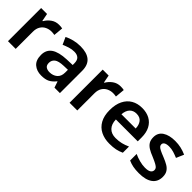

<svg xmlns="http://www.w3.org/2000/svg" viewBox="139 -1381 2220 2220"><g transform="rotate(45 1248.5 -271.0)"><path d="M365 -552Q378 -552 393.5 -551Q409 -550 420 -547L409 -430Q399 -432 385 -433.5Q371 -435 360 -435Q320 -435 285 -418.5Q250 -402 228.5 -367.5Q207 -333 207 -281V0H81V-542H178L196 -448H202Q226 -491 268 -521.5Q310 -552 365 -552Z M716 -552Q821 -552 875.5 -506Q930 -460 930 -364V0H841L816 -75H812Q777 -31 738 -10.5Q699 10 632 10Q559 10 511 -31Q463 -72 463 -158Q463 -242 524.5 -284Q586 -326 711 -331L805 -334V-361Q805 -412 780 -434.5Q755 -457 710 -457Q669 -457 631.5 -445Q594 -433 557 -417L517 -505Q557 -526 608.5 -539Q660 -552 716 -552ZM739 -254Q656 -251 624 -225.5Q592 -200 592 -157Q592 -118 614.5 -101.5Q637 -85 674 -85Q729 -85 767 -116.5Q805 -148 805 -210V-256Z M1372 -552Q1385 -552 1400.5 -551Q1416 -550 1427 -547L1416 -430Q1406 -432 1392 -433.5Q1378 -435 1367 -435Q1327 -435 1292 -418.5Q1257 -402 1235.5 -367.5Q1214 -333 1214 -281V0H1088V-542H1185L1203 -448H1209Q1233 -491 1275 -521.5Q1317 -552 1372 -552Z M1725 -552Q1798 -552 1851 -523Q1904 -494 1932.5 -439Q1961 -384 1961 -306V-242H1603Q1605 -168 1644 -127.5Q1683 -87 1752 -87Q1804 -87 1846 -97.5Q1888 -108 1932 -128V-27Q1892 -8 1849 1Q1806 10 1746 10Q1667 10 1605.5 -20.5Q1544 -51 1509.5 -113Q1475 -175 1475 -267Q1475 -360 1506.5 -423.5Q1538 -487 1594 -519.5Q1650 -552 1725 -552ZM1725 -459Q1674 -459 1642.5 -426.5Q1611 -394 1606 -330H1839Q1838 -386 1810.5 -422.5Q1783 -459 1725 -459Z M2457 -157Q2457 -75 2398.5 -32.5Q2340 10 2231 10Q2174 10 2133.5 2Q2093 -6 2055 -23V-130Q2095 -111 2143.5 -98Q2192 -85 2235 -85Q2287 -85 2310 -101Q2333 -117 2333 -144Q2333 -160 2324 -172.5Q2315 -185 2288.5 -200Q2262 -215 2210 -237Q2158 -257 2123.5 -278.5Q2089 -300 2071.5 -329Q2054 -358 2054 -404Q2054 -477 2111.5 -514.5Q2169 -552 2265 -552Q2315 -552 2359.5 -542Q2404 -532 2449 -512L2409 -419Q2371 -435 2335 -446Q2299 -457 2261 -457Q2220 -457 2199 -444.5Q2178 -432 2178 -410Q2178 -393 2188.5 -381Q2199 -369 2225.5 -355.5Q2252 -342 2301 -323Q2349 -304 2384 -283.5Q2419 -263 2438 -233Q2457 -203 2457 -157Z"/></g></svg>

Font: Noto Sans Hanifi Rohingya SemiBold
Style: Regular
Weight: 600
Version: Version 2.101